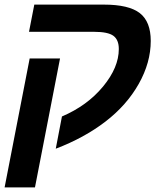

<svg xmlns="http://www.w3.org/2000/svg" viewBox="-22 -626 696 834"><path d="M238.8 -372.1 129.9 188H-2L106.9 -372.1ZM127 -606H429.2Q537.6 -606 585.2 -569.1Q632.8 -532.2 632.8 -448.2Q632.8 -354 580.6 -261.5Q528.3 -168.9 436.3 -98.1Q344.2 -27.3 220.2 20L247.1 -120.1Q356.9 -167 425.5 -250Q494.1 -333 494.1 -413.1Q494.1 -453.1 470.5 -470.5Q446.8 -487.8 387.2 -487.8H104Z"/></svg>

Font: Liberation Sans
Style: Bold Italic
Weight: 700
Italic angle: -12°
Designer: Steve Matteson
Foundry: Ascender Corporation
Version: Version 2.1.5